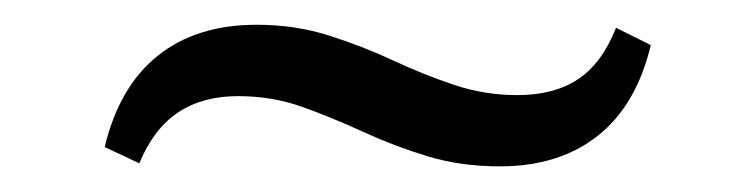

<svg xmlns="http://www.w3.org/2000/svg" viewBox="-20 -318 598 152"><path d="M375.8 -186.3Q344.4 -186.3 318.1 -194.4Q291.9 -202.4 267.3 -213.7Q242.7 -225 219 -233.5Q195.2 -241.9 168.5 -241.9Q140.3 -241.9 121 -229Q101.6 -216.1 90.3 -188.7L62.9 -201.6Q74.2 -249.2 104.8 -273.8Q135.5 -298.4 183.1 -298.4Q213.7 -298.4 240.3 -289.9Q266.9 -281.5 291.1 -270.2Q315.3 -258.9 339.5 -250.8Q363.7 -242.7 389.5 -242.7Q418.5 -242.7 437.5 -255.2Q456.5 -267.7 467.7 -296L495.2 -282.3Q483.9 -234.7 453.2 -210.5Q422.6 -186.3 375.8 -186.3Z"/></svg>

Font: Playfair
Style: Regular
Weight: 400
Designer: Claus Eggers Sørensen
Foundry: Claus Eggers Sørensen
Version: Version 2.001;gftools[0.9.30]